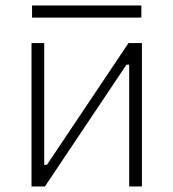

<svg xmlns="http://www.w3.org/2000/svg" viewBox="-20 -673 626 693"><path d="M93.8 0V-517.6H139.6V-78.1H149.4L443.8 -517.6H492.2V0H446.3V-439.5H436.5L142.1 0ZM95.7 -609.4V-653.3H490.2V-609.4Z"/></svg>

Font: Cascadia Code ExtraLight
Style: Regular
Weight: 200
Monospace: yes
Designer: Aaron Bell
Foundry: Saja Typeworks
Version: Version 2407.024; ttfautohint (v1.8.4)